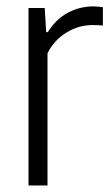

<svg xmlns="http://www.w3.org/2000/svg" viewBox="-20 -566 339 586"><path d="M67 -541.5H116.5L121 -468H126Q150 -507 186.5 -526.8Q223 -546.5 265 -546.5Q276.5 -546.5 294 -544V-488Q283 -489.5 262 -489.5Q220.5 -489.5 183 -466.8Q145.5 -444 125 -403.5V0H67Z"/></svg>

Font: Encode Sans Condensed Light
Style: Regular
Weight: 300
Width: 3
Designer: Multiple Designers
Foundry: Impallari Type
Version: Version 2.000